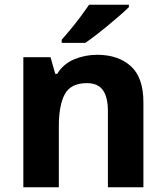

<svg xmlns="http://www.w3.org/2000/svg" viewBox="-20 -786 697 806"><path d="M388 -556Q476 -556 529 -508.5Q582 -461 582 -356V0H433V-319Q433 -378 412 -407.5Q391 -437 345 -437Q277 -437 252 -390.5Q227 -344 227 -257V0H78V-546H192L212 -476H220Q246 -518 291.5 -537Q337 -556 388 -556ZM521 -766V-756Q507 -742 484 -722Q461 -702 434.5 -680Q408 -658 382.5 -638.5Q357 -619 338 -606H239V-619Q255 -637 276.5 -663Q298 -689 318.5 -716.5Q339 -744 354 -766Z"/></svg>

Font: Noto IKEA Arabic
Style: Bold
Weight: 700
Designer: Monotype Design Team
Foundry: Monotype Imaging Inc.
Version: Version 1.200